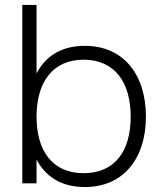

<svg xmlns="http://www.w3.org/2000/svg" viewBox="-20 -740 649 775"><path d="M70 0H127.5V-96C164 -26.5 228.5 15 322.5 15C479.5 15 569 -102 569 -269C569 -439.5 478 -555 322.5 -555C227.5 -555 163.5 -513 127.5 -443.5V-720H70ZM317.5 -499C445 -499 507.5 -405.5 507.5 -269C507.5 -130.5 444 -41 317.5 -41C188.5 -41 127.5 -135 127.5 -269C127.5 -408 192.5 -499 317.5 -499Z"/></svg>

Font: Vela Sans Light
Style: Regular
Weight: 300
Designer: Principal design: Mikhail Sharanda - project Manrope.
Design modification: Ravid Balaliev
Foundry: Mikhail Sharanda
Version: Version 1.001